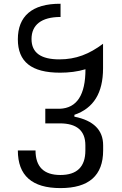

<svg xmlns="http://www.w3.org/2000/svg" viewBox="-20 -780 642 1008"><path d="M297.4 207.5C446.8 207.5 521.5 141.6 521.5 9.8V-17.1C521.5 -97.2 471.2 -147.5 370.6 -167.5V-177.2C471.7 -211.9 521 -292 521 -421.4V-550.3C448.2 -495.6 378.4 -468.3 292 -468.3C195.3 -468.3 145.5 -502.4 145.5 -575.2C145.5 -648.9 196.8 -690.9 297.9 -690.9V-760.3C146.5 -761.2 73.7 -693.4 73.7 -573.7C73.7 -456.1 144.5 -398.4 295.4 -398.4C341.3 -398.4 387.2 -403.8 428.7 -416.5C428.7 -281.7 383.8 -212.4 293.9 -209H217.8V-132.3H293.9C383.3 -132.3 428.2 -93.8 428.2 -17.1V9.8C428.2 95.7 384.3 138.7 296.9 138.7C210 138.7 166.5 95.7 166.5 9.8H73.7C73.7 141.6 147.9 207.5 297.4 207.5Z"/></svg>

Font: Hack
Style: Regular
Weight: 400
Monospace: yes
Designer: Christopher Simpkins
Foundry: Christopher Simpkins
Version: Version 2.010